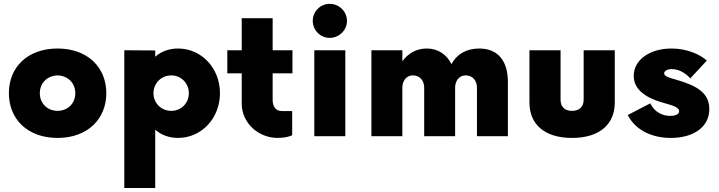

<svg xmlns="http://www.w3.org/2000/svg" viewBox="-20 -688 3630 970"><path d="M271 8.8C421.4 8.8 517.1 -85.9 517.1 -217.3C517.1 -348.6 421.4 -442.9 271 -442.9C119.1 -442.9 24.9 -348.6 24.9 -217.3C24.9 -85.9 119.1 8.8 271 8.8ZM271 -127.9C218.3 -128.4 181.2 -166 181.2 -217.3C181.2 -268.1 218.3 -305.7 271 -307.1C323.2 -305.7 360.4 -268.1 360.4 -217.3C360.4 -166 323.2 -128.4 271 -127.9Z M879.9 -442.9C833.5 -442.9 794.4 -427.7 764.2 -401.4V-433.1L607.9 -434.1V261.7H764.2V-32.7C794.4 -6.3 833.5 8.8 879.9 8.8C997.6 8.8 1091.3 -90.3 1091.3 -217.3C1091.3 -344.2 997.6 -442.9 879.9 -442.9ZM845.2 -127.9C794.9 -127.9 755.4 -166.5 755.4 -217.3C755.4 -267.6 794.9 -307.1 845.2 -307.1C895 -307.1 934.1 -267.6 934.1 -217.3C934.1 -166.5 895 -127.9 845.2 -127.9Z M1457.5 -317.4V-434.1H1357.4V-596.2H1201.2V-434.1H1128.4V-317.4H1201.2V-165C1201.2 -66.9 1284.7 8.8 1382.8 8.8C1414.1 8.8 1444.8 2.4 1456.1 -5.4V-127H1402.8C1375 -127 1357.4 -148.4 1357.4 -183.1V-317.4Z M1645.5 -496.6C1693.4 -496.6 1732.9 -535.6 1732.9 -582.5C1732.9 -630.4 1693.4 -668.5 1645.5 -668.5C1598.6 -668.5 1560.1 -630.4 1560.1 -582.5C1560.1 -535.6 1598.6 -496.6 1645.5 -496.6ZM1567.9 0H1724.6V-434.1H1567.9Z M1856.4 0H2012.7V-246.1C2012.7 -271.5 2026.9 -307.1 2066.4 -307.1C2102.5 -307.1 2123 -278.8 2123 -246.1V0H2279.3V-246.1C2279.3 -271.5 2293.5 -307.1 2333.5 -307.1C2369.1 -307.1 2389.6 -278.8 2389.6 -246.1V0H2545.9V-274.4C2545.9 -377.9 2497.6 -442.9 2400.9 -442.9C2335.9 -442.9 2287.6 -414.1 2260.7 -363.8C2237.8 -411.1 2194.8 -442.9 2135.7 -442.9C2083 -442.9 2041.5 -418 2012.7 -378.4V-434.1H1856.4Z M2870.1 8.8C3010.3 8.8 3085.9 -61 3085.9 -169.9V-434.1H2928.7V-184.6C2928.7 -145 2903.3 -127.9 2870.1 -127.9C2836.4 -127.9 2812 -145 2812 -184.6V-434.1H2654.8V-169.9C2654.8 -61 2729.5 8.8 2870.1 8.8Z M3369.1 8.8C3483.4 8.8 3563.5 -45.9 3563.5 -136.7C3563.5 -216.8 3504.9 -253.9 3397 -285.2C3362.8 -294.4 3335.4 -301.8 3335.4 -317.4C3335.4 -327.1 3346.7 -338.9 3374.5 -338.9C3418.5 -338.9 3453.1 -308.6 3467.3 -292L3550.8 -381.8C3516.6 -414.1 3447.8 -442.9 3373 -442.9C3257.8 -442.9 3181.6 -382.3 3181.6 -304.7C3181.6 -215.8 3281.7 -181.6 3343.8 -165C3392.6 -152.3 3411.1 -140.6 3411.1 -126C3411.1 -109.4 3389.6 -102.5 3366.7 -102.5C3331.5 -102.5 3288.1 -117.7 3265.6 -166L3151.4 -106.9C3191.4 -28.3 3276.4 8.8 3369.1 8.8Z"/></svg>

Font: Now Black
Style: Regular
Weight: 400
Designer: Alfredo Marco Pradil
Foundry: Alfredo Marco Pradil
Version: Version 1.200;hotconv 1.0.109;makeotfexe 2.5.65596